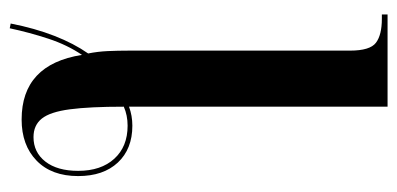

<svg xmlns="http://www.w3.org/2000/svg" viewBox="-236 -564 835 404"><g transform="rotate(90 182.0 -362.5)"><path d="M30 33Q40 -18 56 -59Q72 -100 93 -130Q89 -150 88 -171Q87 -192 87 -217V-681Q87 -723 70.5 -735.5Q54 -748 20 -748H11V-760H205V-216Q224 -223 245 -223Q294 -223 322.5 -192.5Q351 -162 351 -109Q351 -53 318.5 -21.5Q286 10 232 10Q116 10 96 -117Q75 -86 62 -46.5Q49 -7 40 35ZM269 -15Q301 -15 320.5 -40Q340 -65 340 -109Q340 -157 314.5 -185Q289 -213 245 -213Q223 -213 205 -205Q205 -133 210.5 -91.5Q216 -50 230 -32.5Q244 -15 269 -15Z"/></g></svg>

Font: Noto Serif Display Condensed SemiBold
Style: Regular
Weight: 600
Width: 3
Designer: Monotype Design Team
Foundry: Monotype Imaging Inc.
Version: Version 2.009